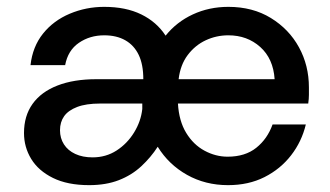

<svg xmlns="http://www.w3.org/2000/svg" viewBox="-20 -528 963 560"><path d="M240 12Q177 12 134.5 -9Q92 -30 71 -64.5Q50 -99 50 -140Q50 -190 75 -225Q100 -260 147.5 -278.5Q195 -297 261 -297H398Q398 -340 384.5 -368Q371 -396 345.5 -410.5Q320 -425 284 -425Q242 -425 210 -403Q178 -381 170 -338H69Q75 -392 105.5 -430Q136 -468 183.5 -488Q231 -508 284 -508Q347 -508 392 -486Q437 -464 463 -424Q495 -464 542.5 -486Q590 -508 646 -508Q717 -508 770 -475.5Q823 -443 852 -390Q881 -337 881 -273Q881 -263 881 -251.5Q881 -240 879 -226H499Q502 -175 523 -140.5Q544 -106 576.5 -88.5Q609 -71 644 -71Q695 -71 727.5 -97Q760 -123 775 -165H872Q860 -115 829 -75Q798 -35 751.5 -11.5Q705 12 645 12Q579 12 525.5 -18Q472 -48 440 -100Q420 -69 392 -43Q364 -17 326.5 -2.5Q289 12 240 12ZM250 -69Q289 -69 320 -89Q351 -109 371 -141.5Q391 -174 395 -210V-226H272Q231 -226 205 -216Q179 -206 167 -189Q155 -172 155 -148Q155 -125 166.5 -107Q178 -89 199.5 -79Q221 -69 250 -69ZM501 -297H781Q777 -357 739 -391Q701 -425 646 -425Q611 -425 580 -410.5Q549 -396 527.5 -367.5Q506 -339 501 -297Z"/></svg>

Font: DM Sans 24pt Medium
Style: Regular
Weight: 500
Designer: Colophon Foundry, Jonny Pinhorn
Foundry: Colophon Foundry
Version: Version 4.004;gftools[0.9.30]